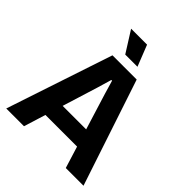

<svg xmlns="http://www.w3.org/2000/svg" viewBox="-251 -1089 1242 1242"><g transform="rotate(45 370.5 -468.0)"><path d="M259.4 -729H481L723.4 0H561.3L401.3 -517.1L373.7 -611H367L339.4 -517.1L179.1 0H16.7ZM246.1 -270H494L526.1 -149.7H214ZM222.9 -936.1H368.9L426.1 -790.9H314.4Z"/></g></svg>

Font: Mona Sans VF XLt
Style: Regular
Weight: 200
Designer: Deni Anggara
Foundry: GitHub
Version: Version 2.000;Glyphs 3.2.3 (3260)